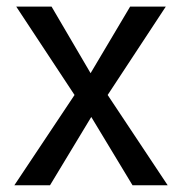

<svg xmlns="http://www.w3.org/2000/svg" viewBox="-20 -548 540 568"><path d="M476 0H372L250 -202L128 0H22.5L200.5 -267L28 -528.5H132.5L248 -331.5L365 -528.5H470.5L298.5 -267Z"/></svg>

Font: Roberto Sans
Style: Regular
Weight: 400
Designer: Google (font) & Cristiano Sobral (main changes)
Version: Version 1.500; ttfautohint (v1.8.4.7-5d5b-dirty)